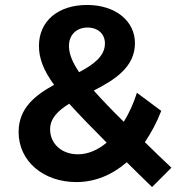

<svg xmlns="http://www.w3.org/2000/svg" viewBox="-20 -727 718 774"><path d="M671 -51C632 -88 596 -122 564 -154C589 -191 612 -233 630 -280L532 -353C518 -309 500 -270 479 -236C430 -284 390 -326 358 -362C442 -405 524 -456 524 -553C524 -643 445 -707 331 -707C213 -707 137 -641 137 -542C137 -492 155 -444 198 -385C122 -343 55 -291 55 -195C55 -77 155 7 288 7C362 7 431 -21 491 -73C522 -42 556 -9 593 27ZM258 -542C258 -585 287 -616 333 -616C375 -616 403 -590 403 -552C403 -500 357 -467 299 -436C271 -477 258 -511 258 -542ZM294 -105C230 -105 182 -146 182 -206C182 -250 214 -281 259 -309C299 -265 348 -214 410 -152C374 -122 335 -105 294 -105Z"/></svg>

Font: Juman SemiBold
Style: Regular
Weight: 600
Designer: Bandar Raffah (Arabic) Julieta Ulanovsky (Latin)
Foundry: Caramella
Version: Version 5.022;PS 005.022;hotconv 1.0.88;makeotf.lib2.5.64775